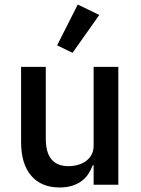

<svg xmlns="http://www.w3.org/2000/svg" viewBox="-20 -815 620 847"><path d="M393 -86H389Q382 -67 370.5 -49Q359 -31 341.5 -17.5Q324 -4 299.5 4Q275 12 243 12Q162 12 117.5 -40Q73 -92 73 -189V-520H182V-203Q182 -82 282 -82Q303 -82 323 -87.5Q343 -93 358.5 -104Q374 -115 383.5 -132Q393 -149 393 -172V-520H502V0H393ZM300 -582 232 -615 323 -795 418 -749Z"/></svg>

Font: IBM Plex Sans Thai Medium
Style: Regular
Weight: 500
Designer: Mike Abbink, Paul van der Laan, Pieter van Rosmalen, Ben Mitchell, Mark Frömberg
Foundry: Bold Monday
Version: Version 1.1